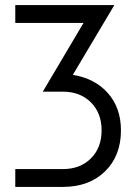

<svg xmlns="http://www.w3.org/2000/svg" viewBox="-20 -734 535 754"><path d="M429 -714 266 -440Q353 -426 404 -368Q455 -310 455 -222Q455 -122 392.5 -61Q330 0 227 0H40V-70H227Q295 -70 337 -112Q379 -154 379 -222Q379 -290 337 -332Q295 -374 227 -374H148L308 -644H40V-714Z"/></svg>

Font: Arcon
Style: Regular
Weight: 400
Designer: M. Zarth
Foundry: martin zarth - visuelle & digitale kommunikation
Version: Version 1.131;PS 001.131;hotconv 1.0.70;makeotf.lib2.5.58329